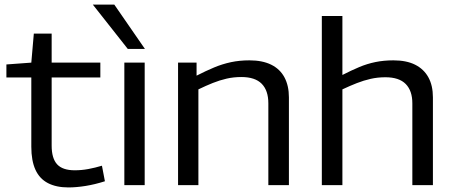

<svg xmlns="http://www.w3.org/2000/svg" viewBox="-20 -810 1986 840"><path d="M279 10Q226 10 189.5 -9Q153 -28 135 -67.5Q117 -107 117 -168V-471H8V-528L117 -536L128 -663H206V-536H419V-471H206V-173Q206 -117 230 -91Q254 -65 307 -65Q337 -65 366.5 -70.5Q396 -76 426 -85L439 -17Q395 -3 354.5 3.5Q314 10 279 10Z M524 0V-536H613V0ZM539 -596 386 -790H480L614 -596Z M759 0V-536H840V-479Q881 -500 917 -515Q953 -530 990.5 -538Q1028 -546 1071 -546Q1128 -546 1166.5 -527Q1205 -508 1224.5 -471.5Q1244 -435 1244 -384V0H1154V-358Q1154 -414 1125 -443.5Q1096 -473 1036 -473Q1002 -473 971.5 -466Q941 -459 911 -447Q881 -435 848 -419V0Z M1388 0V-740H1478V-482Q1517 -502 1551.5 -516.5Q1586 -531 1622.5 -538.5Q1659 -546 1701 -546Q1758 -546 1796 -527Q1834 -508 1854 -472Q1874 -436 1874 -384V0H1784V-358Q1784 -413 1755 -442.5Q1726 -472 1666 -472Q1632 -472 1601.5 -465Q1571 -458 1541.5 -446.5Q1512 -435 1478 -419V0Z"/></svg>

Font: Georama SemiExpanded
Style: Regular
Weight: 400
Width: 6
Designer: Jean-Baptiste Levee
Foundry: Production Type
Version: Version 1.001